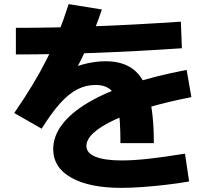

<svg xmlns="http://www.w3.org/2000/svg" viewBox="-20 -842 1040 931"><path d="M564 -148Q564 -259 553.5 -320.5Q543 -382 517 -406Q491 -430 443 -430Q397 -430 355.5 -409Q314 -388 272 -341.5Q230 -295 182 -218L49 -294Q100 -368 138 -431Q176 -494 206.5 -554.5Q237 -615 262.5 -680Q288 -745 313 -822L474 -796Q445 -710 412.5 -636.5Q380 -563 343 -494L322 -507Q361 -526 406 -535.5Q451 -545 493 -545Q576 -545 627.5 -505Q679 -465 702.5 -377.5Q726 -290 726 -148ZM569 69Q413 69 325.5 19.5Q238 -30 238 -119Q238 -181 281 -238Q324 -295 407.5 -344.5Q491 -394 611.5 -434Q732 -474 885 -503L908 -371Q790 -348 696 -320Q602 -292 535.5 -261Q469 -230 434 -198Q399 -166 399 -134Q399 -100 443 -82Q487 -64 571 -64Q628 -64 703.5 -72.5Q779 -81 877 -97L897 38Q845 47 785.5 54Q726 61 669.5 65Q613 69 569 69ZM57 -707Q416 -707 857 -737L862 -608Q418 -578 57 -578Z"/></svg>

Font: M PLUS 2 ExtraBold
Style: Regular
Weight: 800
Version: Version 1.001